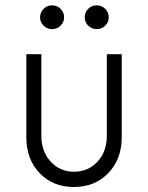

<svg xmlns="http://www.w3.org/2000/svg" viewBox="-20 -708 568 737"><path d="M180.2 -596.2Q161.1 -596.2 147.5 -609.4Q133.8 -622.6 133.8 -641.1Q133.8 -660.6 147.5 -674.1Q161.1 -687.5 180.2 -687.5Q199.2 -687.5 212.6 -674.1Q226.1 -660.6 226.1 -641.1Q226.1 -622.6 212.4 -609.4Q198.7 -596.2 180.2 -596.2ZM351.1 -596.2Q332.5 -596.2 318.8 -609.4Q305.2 -622.6 305.2 -641.1Q305.2 -660.6 318.6 -674.1Q332 -687.5 351.1 -687.5Q370.1 -687.5 383.8 -674.1Q397.5 -660.6 397.5 -641.1Q397.5 -622.6 383.8 -609.4Q370.1 -596.2 351.1 -596.2ZM81.1 -181.2V-500H138.7V-187.5Q138.7 -126.5 174.6 -87.6Q210.4 -48.8 263.7 -48.8Q318.4 -48.8 354.2 -87.4Q390.1 -126 390.1 -187.5V-500H447.3V-181.2Q447.3 -97.2 395.8 -43.7Q344.2 9.8 263.7 9.8Q183.1 9.8 132.1 -43.5Q81.1 -96.7 81.1 -181.2Z"/></svg>

Font: Now Alt Light
Style: Regular
Weight: 300
Designer: Alfredo Marco Pradil
Foundry: Alfredo Marco Pradil
Version: Version 1.002;PS 001.002;hotconv 1.0.88;makeotf.lib2.5.64775